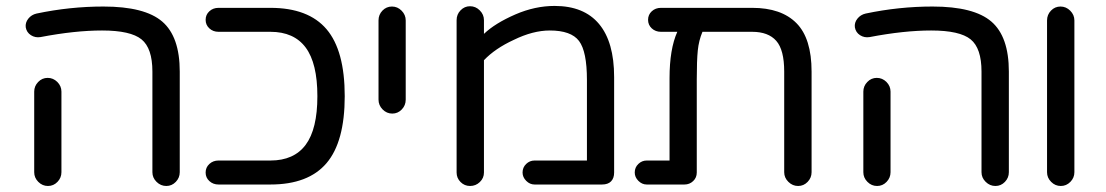

<svg xmlns="http://www.w3.org/2000/svg" viewBox="-20 -616 3694 641"><path d="M65.9 -524.9Q64 -540.5 74.5 -553.7Q85 -566.9 102.1 -570.8Q213.4 -594.2 325.2 -594.2Q463.4 -594.2 521.7 -543.9Q580.1 -493.7 580.1 -377V-41Q580.1 -22.5 566.9 -8.8Q553.7 4.9 535.2 4.9Q516.6 4.9 502.7 -8.8Q488.8 -22.5 488.8 -41V-377Q488.8 -455.1 452.4 -484.6Q416 -514.2 320.8 -514.2Q230 -514.2 115.2 -492.2Q97.7 -489.3 83.3 -498.5Q68.8 -507.8 65.9 -524.9ZM185.1 -310.1V-41Q185.1 -22.5 171.9 -8.8Q158.7 4.9 140.1 4.9Q121.6 4.9 107.9 -8.8Q94.2 -22.5 94.2 -41V-310.1Q94.2 -328.6 107.4 -342.3Q120.6 -356 139.2 -356Q157.7 -356 171.4 -342.3Q185.1 -328.6 185.1 -310.1Z M882.8 0H709.5Q691.4 0 679 -11.5Q666.5 -22.9 666.5 -40Q666.5 -57.1 679 -68.6Q691.4 -80.1 709.5 -80.1H882.8Q961.4 -80.1 1000.5 -132.6Q1039.6 -185.1 1039.6 -294.9Q1039.6 -404.8 1000.5 -457.3Q961.4 -509.8 882.8 -509.8H709.5Q691.4 -509.8 679 -521.2Q666.5 -532.7 666.5 -549.8Q666.5 -566.9 679 -578.4Q691.4 -589.8 709.5 -589.8H882.8Q1009.3 -589.8 1070.1 -518.6Q1130.9 -447.3 1130.9 -294.9Q1130.9 -142.6 1070.1 -71.3Q1009.3 0 882.8 0Z M1334.5 -547.9V-283.2Q1334.5 -264.2 1321.3 -250.5Q1308.1 -236.8 1289.6 -236.8Q1271 -236.8 1257.3 -250.7Q1243.7 -264.6 1243.7 -283.2V-547.9Q1243.7 -566.9 1256.8 -580.6Q1270 -594.2 1288.6 -594.2Q1307.1 -594.2 1320.8 -580.3Q1334.5 -566.4 1334.5 -547.9Z M2030.3 -358.9V-40Q2030.3 -21 2020 -10.5Q2009.8 0 1989.7 0H1764.6Q1749 0 1736.8 -12.2Q1724.6 -24.4 1724.6 -40Q1724.6 -57.1 1736.6 -68.6Q1748.5 -80.1 1764.6 -80.1H1939.5V-349.1Q1939.5 -444.3 1913.1 -479.2Q1886.7 -514.2 1815.4 -514.2Q1759.3 -514.2 1695.3 -482.9Q1632.8 -454.1 1595.7 -415V-40Q1595.7 -21.5 1582 -8.3Q1568.4 4.9 1549.3 4.9Q1530.8 4.9 1517.6 -8.3Q1504.4 -21.5 1504.4 -40V-548.8Q1504.4 -567.9 1517.6 -581.5Q1530.8 -595.2 1549.3 -595.2Q1567.9 -595.2 1581.8 -581.3Q1595.7 -567.4 1595.7 -548.8V-502.9Q1632.3 -538.1 1700.7 -567.9Q1766.1 -596.2 1831.5 -596.2Q1929.7 -596.2 1980 -535.9Q2030.3 -475.6 2030.3 -358.9Z M2689.5 -377V-41Q2689.5 -22.5 2676.3 -8.8Q2663.1 4.9 2644.5 4.9Q2626 4.9 2612.1 -8.8Q2598.1 -22.5 2598.1 -41V-377Q2598.1 -449.7 2571.5 -479.7Q2544.9 -509.8 2491.2 -509.8H2325.2Q2313 -481 2309.6 -447.5Q2306.2 -414.1 2306.2 -351.1V-40Q2306.2 -22.9 2294.2 -11.5Q2282.2 0 2265.1 0H2139.2Q2123.5 0 2111.3 -12.2Q2099.1 -24.4 2099.1 -40Q2099.1 -57.1 2111.1 -68.6Q2123 -80.1 2139.2 -80.1H2215.3V-355Q2215.3 -452.1 2241.2 -509.8H2186.5Q2168.5 -509.8 2156 -521.2Q2143.6 -532.7 2143.6 -549.8Q2143.6 -566.9 2156 -578.4Q2168.5 -589.8 2186.5 -589.8H2491.2Q2588.4 -589.8 2638.9 -538.8Q2689.5 -487.8 2689.5 -377Z M2834 -524.9Q2832 -540.5 2842.5 -553.7Q2853 -566.9 2870.1 -570.8Q2981.4 -594.2 3093.3 -594.2Q3231.4 -594.2 3289.8 -543.9Q3348.1 -493.7 3348.1 -377V-41Q3348.1 -22.5 3335 -8.8Q3321.8 4.9 3303.2 4.9Q3284.7 4.9 3270.8 -8.8Q3256.8 -22.5 3256.8 -41V-377Q3256.8 -455.1 3220.5 -484.6Q3184.1 -514.2 3088.9 -514.2Q2998 -514.2 2883.3 -492.2Q2865.7 -489.3 2851.3 -498.5Q2836.9 -507.8 2834 -524.9ZM2953.1 -310.1V-41Q2953.1 -22.5 2939.9 -8.8Q2926.8 4.9 2908.2 4.9Q2889.6 4.9 2876 -8.8Q2862.3 -22.5 2862.3 -41V-310.1Q2862.3 -328.6 2875.5 -342.3Q2888.7 -356 2907.2 -356Q2925.8 -356 2939.5 -342.3Q2953.1 -328.6 2953.1 -310.1Z M3566.9 -547.9V-41Q3566.9 -22.5 3553.5 -8.8Q3540 4.9 3521.5 4.9Q3502.9 4.9 3489.3 -8.8Q3475.6 -22.5 3475.6 -41V-547.9Q3475.6 -566.9 3488.8 -580.6Q3502 -594.2 3520.5 -594.2Q3539.1 -594.2 3553 -580.3Q3566.9 -566.4 3566.9 -547.9Z"/></svg>

Font: Aka-Acid-Varela
Style: Regular
Weight: 400
Designer: Joe Prince, Avraham Cornfeld, Cyberella
Foundry: Joe Prince, Avraham Cornfeld, Cyberella
Version: Version 2.000; ttfautohint (v1.5.33-1714) -l 8 -r 50 -G 200 